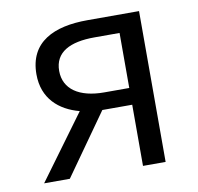

<svg xmlns="http://www.w3.org/2000/svg" viewBox="-66 -608 699 677"><g transform="rotate(-10 284.0 -270.0)"><path d="M393 0H474V-540H289C169 -540 79 -499 79 -383C79 -296 135 -248 207 -229L39 0H131L286 -219H287H393ZM303 -279C215 -279 160 -315 160 -381C160 -448 215 -476 303 -476H393V-279Z"/></g></svg>

Font: Source Han Sans JP Normal
Style: Regular
Weight: 350
Designer: Ryoko NISHIZUKA 西塚涼子 (kana, bopomofo & ideographs); Paul D. Hunt (Latin, Greek & Cyrillic); Sandoll Communications 산돌커뮤니
Foundry: Adobe
Version: Version 2.002;hotconv 1.0.116;makeotfexe 2.5.65601